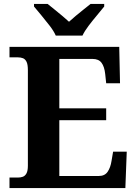

<svg xmlns="http://www.w3.org/2000/svg" viewBox="-20 -951 693 971"><path d="M28 0V-53H70Q83.7 -53 95.2 -57Q106.7 -61.1 113.8 -74Q121 -87 121 -113V-596Q121 -624.9 114.3 -638.4Q107.6 -652 96.3 -656.5Q85 -661 70 -661H28V-714H583L587 -530H517L512 -577Q508 -614 493.5 -633.5Q479 -653 448 -653H280V-403H517V-343H280V-61H480Q510 -61 524.5 -82.5Q539 -104 544 -137L552 -184H621L614 0ZM262 -771Q252 -794 231.5 -820.5Q211 -847 189.5 -873Q168 -899 152 -918V-931H221Q235 -920 254.5 -904Q274 -888 294 -871.5Q314 -855 329 -841Q344 -855 364 -871.5Q384 -888 404 -904Q424 -920 438 -931H507V-918Q492 -899 470 -873Q448 -847 428 -820.5Q408 -794 397 -771Z"/></svg>

Font: Noto Serif Gujarati
Style: Regular
Weight: 400
Designer: Universal Thirst, Indian Type Foundry and the Monotype Design Team
Foundry: Monotype Imaging Inc.
Version: Version 2.102